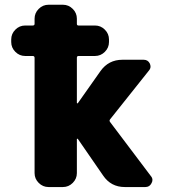

<svg xmlns="http://www.w3.org/2000/svg" viewBox="-20 -794 704 794"><path d="M84 -562.5Q60.5 -562.5 43.5 -579.6Q26.4 -596.7 26.4 -620.1V-630.9Q26.4 -654.3 43.5 -671.4Q60.5 -688.5 84 -688.5H115.2Q123 -688.5 123 -695.3V-716.8Q123 -740.2 140.1 -757.3Q157.2 -774.4 180.7 -774.4H240.2Q263.7 -774.4 280.8 -757.3Q297.9 -740.2 297.9 -716.8V-695.3Q297.9 -688.5 304.7 -688.5H373Q396.5 -688.5 413.6 -671.4Q430.7 -654.3 430.7 -630.9V-620.1Q430.7 -596.7 413.6 -579.6Q396.5 -562.5 373 -562.5H304.7Q297.9 -562.5 297.9 -554.7V-369.1Q297.9 -367.2 299.3 -366.7Q300.8 -366.2 301.8 -367.2L395.5 -500Q428.7 -546.9 486.3 -546.9H574.2Q591.8 -546.9 599.6 -531.2Q602.5 -524.4 602.5 -518.6Q602.5 -509.8 595.7 -502L435.5 -300.8Q430.7 -294.9 435.5 -289.1L603.5 -66.4Q610.4 -58.6 610.4 -49.8Q610.4 -43 606.4 -36.1Q598.6 -20.5 581.1 -20.5H496.1Q438.5 -20.5 406.2 -68.4L301.8 -219.7Q300.8 -220.7 299.3 -220.2Q297.9 -219.7 297.9 -218.8V-78.1Q297.9 -54.7 280.8 -37.6Q263.7 -20.5 240.2 -20.5H180.7Q157.2 -20.5 140.1 -37.6Q123 -54.7 123 -78.1V-554.7Q123 -562.5 115.2 -562.5Z"/></svg>

Font: Gen Jyuu Gothic Heavy
Style: Bold
Weight: 900
Designer: [Source Han Sans]
Ryoko NISHIZUKA  (kana & ideographs); Paul D. Hunt (Latin, Greek & Cyrillic); Wenlong ZHANG  (bopomofo
Version: Version 1.002.20150607